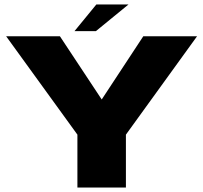

<svg xmlns="http://www.w3.org/2000/svg" viewBox="-20 -837 908 857"><path d="M325.5 0V-236L7.5 -675H247.5L434 -393L619.5 -675H859.5L542 -236V0ZM312.5 -698 410 -817H553.5L408 -698Z"/></svg>

Font: Anybody ExtraExpanded ExtraBold
Style: Regular
Weight: 800
Width: 8
Designer: Tyler Finck
Foundry: Etcetera Type Company
Version: Version 1.010; ttfautohint (v1.8.3) -l 8 -r 50 -G 200 -x 14 